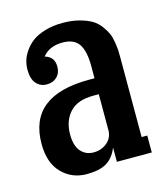

<svg xmlns="http://www.w3.org/2000/svg" viewBox="-85 -577 577 659"><g transform="rotate(-15 203.0 -247.5)"><path d="M357.9 -344.2V-60.1H377.9V0H253.9V-50.8Q239.7 -15.6 213.9 -0.7Q188 14.2 144 14.2Q91.3 14.2 55.7 -22Q20 -58.1 20 -126Q20 -296.9 233.9 -296.9H253.9V-341.8Q253.9 -393.1 237.1 -418.5Q220.2 -443.8 179.2 -443.8Q132.3 -443.8 107.9 -413.1Q141.1 -403.8 141.1 -369.1Q141.1 -346.2 127.2 -332.5Q113.3 -318.8 90.8 -318.8Q68.4 -318.8 53.7 -335.2Q39.1 -351.6 39.1 -384.8Q39.1 -399.9 43.5 -415.8Q47.9 -431.6 59.6 -448.7Q71.3 -465.8 88.4 -478.8Q105.5 -491.7 133.5 -500.2Q161.6 -508.8 196.8 -508.8Q230 -508.8 256.3 -501.7Q282.7 -494.6 299.3 -484.6Q315.9 -474.6 327.9 -458.3Q339.8 -441.9 345.5 -429Q351.1 -416 354 -397Q356.9 -377.9 357.4 -368.4Q357.9 -358.9 357.9 -344.2ZM186 -51.8Q212.4 -51.8 232.4 -67.6Q252.4 -83.5 253.9 -109.9V-240.2H233.9Q177.7 -240.2 150.4 -210.2Q123 -180.2 123 -131.8Q123 -91.8 140.4 -71.8Q157.7 -51.8 186 -51.8Z"/></g></svg>

Font: Margherita Bold
Style: Regular
Weight: 700
Designer: James Puckett
Foundry: Dunwich Type Founders
Version: Version 1.008;hotconv 1.0.109;makeotfexe 2.5.65596